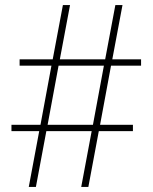

<svg xmlns="http://www.w3.org/2000/svg" viewBox="-20 -734 599 754"><path d="M93 0 134 -219H25V-244H139L182 -476H57V-501H187L227 -714H255L215 -501H393L433 -714H461L421 -501H534V-476H416L373 -244H502V-219H368L327 0H299L340 -219H162L121 0ZM167 -244H345L388 -476H210Z"/></svg>

Font: Noto Serif Hebrew Thin
Style: Regular
Weight: 250
Version: Version 2.003